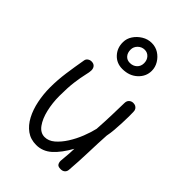

<svg xmlns="http://www.w3.org/2000/svg" viewBox="-249 -962 1080 1080"><g transform="rotate(45 291.0 -422.0)"><path d="M248 11Q203 11 170.5 -12.5Q138 -36 116.5 -76.5Q95 -117 84.5 -168.5Q74 -220 74 -274Q74 -332 82.5 -393Q91 -454 102 -516Q104 -528 114 -535Q124 -542 136 -542Q153 -542 162 -532Q171 -522 171 -505Q171 -492 164 -463Q157 -434 151 -388.5Q145 -343 145 -277Q145 -221 157 -170Q169 -119 192.5 -86.5Q216 -54 250 -54Q281 -54 308.5 -77.5Q336 -101 359.5 -138Q383 -175 399.5 -217Q416 -259 424 -294Q428 -354 429.5 -405.5Q431 -457 432 -506Q432 -524 442.5 -533.5Q453 -543 467 -543Q478 -543 485.5 -539Q493 -535 498 -527.5Q503 -520 503 -508Q504 -496 503.5 -472Q503 -448 502 -419Q501 -390 498.5 -360.5Q496 -331 491 -307Q487 -241 485 -168Q483 -95 477 -21Q476 -7 466.5 1.5Q457 10 441 10Q421 10 414.5 0.5Q408 -9 408 -24Q409 -37 410.5 -53.5Q412 -70 413.5 -89Q415 -108 415 -126Q397 -94 378 -68.5Q359 -43 339 -25Q319 -7 296 2Q273 11 248 11ZM288 -634Q242 -634 212.5 -666Q183 -698 184 -744Q184 -772 200.5 -797Q217 -822 244 -838.5Q271 -855 302 -855Q333 -855 357.5 -839.5Q382 -824 397.5 -798.5Q413 -773 413 -744Q413 -699 378 -666.5Q343 -634 288 -634ZM294 -688Q319 -688 335.5 -703.5Q352 -719 352 -744Q352 -768 337.5 -784Q323 -800 301 -800Q278 -800 261 -783.5Q244 -767 244 -744Q244 -719 257.5 -703.5Q271 -688 294 -688Z"/></g></svg>

Font: Playpen Sans Light
Style: Regular
Weight: 300
Designer: Laura Meseguer, Veronika Burian, José Scaglione
Foundry: TypeTogether
Version: Version 1.001